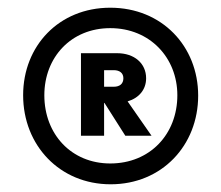

<svg xmlns="http://www.w3.org/2000/svg" viewBox="-20 -742 574 498"><path d="M267 -264C400 -264 494 -365 494 -494C494 -622 400 -722 266 -722C133 -722 40 -623 40 -495C40 -365 135 -264 267 -264ZM95 -495C95 -593 164 -669 266 -669C369 -669 440 -592 440 -495C440 -394 369 -318 266 -318C165 -318 95 -394 95 -495ZM190 -390H250V-475H251L305 -390H373L311 -479C341 -488 359 -510 359 -539C359 -578 328 -604 284 -604H190ZM250 -517V-560H275C291 -560 300 -552 300 -539C300 -525 291 -517 275 -517Z"/></svg>

Font: MV Cash Black
Style: Regular
Weight: 900
Designer: Rodrigo Fuenzalida
Foundry: fragTYPE
Version: Version 1.100;Glyphs 3.1.2 (3151)